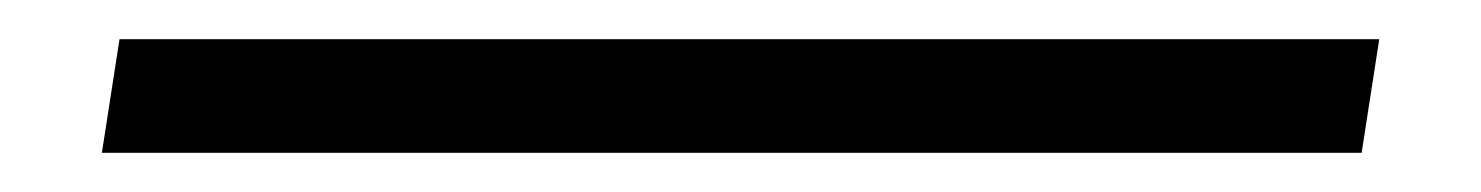

<svg xmlns="http://www.w3.org/2000/svg" viewBox="-20 50 756 98"><path d="M32 128 41 70H684L675 128Z"/></svg>

Font: Alumni Sans
Style: Bold Italic
Weight: 700
Italic angle: -8°
Designer: Robert E. Leuschke
Foundry: Robert E. Leuschke
Version: Version 1.016